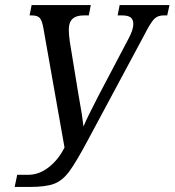

<svg xmlns="http://www.w3.org/2000/svg" viewBox="-20 -734 690 759"><path d="M48 -43H92Q135 -43 173.5 -73.5Q212 -104 235 -151L152 -620Q147 -651 138 -662Q129 -673 106 -673H97L105 -714H339L331 -673H310Q252 -673 252 -618Q252 -597 256 -569L290 -361L294 -338Q305 -279 310 -234Q326 -272 368 -353L488 -581Q507 -616 507 -639Q507 -657 496.5 -665Q486 -673 464 -673H445L453 -714H650L641 -673H626Q603 -673 589 -658.5Q575 -644 550 -595L329 -183Q281 -93 254 -56.5Q227 -20 194 -7.5Q161 5 97 5H38Z"/></svg>

Font: Noto Serif Cond
Style: Italic
Weight: 400
Width: 3
Italic angle: -12°
Designer: Monotype Design Team
Foundry: Monotype Imaging Inc.
Version: Version 1.001